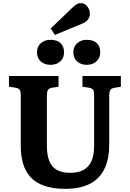

<svg xmlns="http://www.w3.org/2000/svg" viewBox="-20 -1186 823 1220"><path d="M396 14Q316 14 261 -5.5Q206 -25 173.5 -61Q141 -97 126.5 -147Q112 -197 112 -257V-579Q112 -605 105.5 -615Q99 -625 78 -629L37 -635V-703H352V-635L308 -628Q290 -624 284 -613.5Q278 -603 278 -578V-257Q278 -201 293 -163.5Q308 -126 340 -107Q372 -88 425 -88Q481 -88 514.5 -108.5Q548 -129 563 -167Q578 -205 578 -259V-579Q578 -606 572 -615.5Q566 -625 544 -629L504 -635V-703H748V-635L706 -628Q687 -624 680.5 -614Q674 -604 674 -575V-269Q674 -174 642.5 -111Q611 -48 549 -17Q487 14 396 14ZM329 -964 302 -1005 444 -1141Q459 -1155 469.5 -1160.5Q480 -1166 491 -1166Q519 -1166 535 -1145Q551 -1124 551 -1099Q551 -1077 538.5 -1061Q526 -1045 498 -1034ZM531 -774Q494 -774 470 -795.5Q446 -817 446 -854Q446 -889 470 -911Q494 -933 531 -933Q574 -933 595.5 -911.5Q617 -890 617 -854Q617 -818 593 -796Q569 -774 531 -774ZM301 -774Q263 -774 239 -795.5Q215 -817 215 -854Q215 -889 239 -911Q263 -933 301 -933Q343 -933 365 -911.5Q387 -890 387 -854Q387 -818 363 -796Q339 -774 301 -774Z"/></svg>

Font: Literata 18pt
Style: Bold
Weight: 700
Designer: Latin by Veronika Burian and Jose Scaglione. Greek by Irene Vlachou. Cyrillic by Vera Evstafieva.
Foundry: TypeTogether
Version: Version 3.103;gftools[0.9.29]